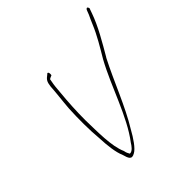

<svg xmlns="http://www.w3.org/2000/svg" viewBox="-162 -686 810 810"><g transform="rotate(-45 243.0 -281.0)"><path d="M136 -445C134 -409 128 -365 125 -324C122 -267 122 -199 127 -146C129 -99 134 -55 147 -25C154 0 160 18 185 3C204 -7 229 -44 247 -77C300 -163 339 -270 388 -365L389 -366C421 -421 458 -483 478 -541L483 -555C486 -563 486 -562 485 -564C481 -578 472 -569 469 -557L464 -544C460 -535 453 -522 446 -504C428 -460 399 -412 374 -370C315 -263 276 -127 207 -37C201 -27 188 -8 174 -8H172C168 -17 165 -18 162 -34C139 -86 141 -170 139 -241C139 -294 142 -347 147 -398C149 -422 150 -438 154 -457L156 -468C161 -472 172 -475 172 -476C174 -484 172 -494 168 -494C164 -494 162 -492 162 -490H161C145 -478 139 -471 136 -445Z"/></g></svg>

Font: Stray Cat
Style: ExLtCnObl
Weight: 200
Version: Version 1.0